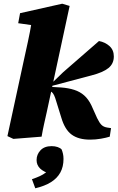

<svg xmlns="http://www.w3.org/2000/svg" viewBox="-20 -736 633 1034"><path d="M20 -3 107 -405Q119 -460 130.5 -512.5Q142 -565 151 -620L219 -591L78 -611L88 -665L315 -716L355 -704L247 -203Q239 -164 231.5 -131Q224 -98 217 -66.5Q210 -35 204 0L52 12ZM571 0Q552 6 523.5 11Q495 16 465 16Q403 16 366 -11Q329 -38 310 -103L283 -190Q277 -211 271.5 -222.5Q266 -234 259.5 -239.5Q253 -245 243 -249L236 -251V-289H260L320 -347L513 -515Q546 -509 569.5 -488Q593 -467 593 -432Q593 -393 564 -369.5Q535 -346 473 -330L254 -272L256 -268L309 -265Q349 -262 380 -252Q411 -242 433.5 -222Q456 -202 472 -169L503 -100Q515 -75 526.5 -63.5Q538 -52 558 -49L578 -46ZM322 120Q322 162 305 193Q288 224 254.5 245Q221 266 170 278L152 229Q176 221 194.5 212.5Q213 204 227 193Q241 182 253 167V201Q215 190 196 171.5Q177 153 177 126Q177 96 198 73.5Q219 51 258 51Q276 51 290.5 56Q305 61 312 69Q316 79 319 91.5Q322 104 322 120Z"/></svg>

Font: Source Serif 4 Black
Style: Italic
Weight: 900
Italic angle: -12°
Designer: Frank Grießhammer
Foundry: Adobe Systems Incorporated
Version: Version 4.004;hotconv 1.0.116;makeotfexe 2.5.65601